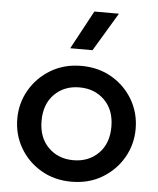

<svg xmlns="http://www.w3.org/2000/svg" viewBox="-54 -807 712 867"><g transform="rotate(5 302.0 -373.0)"><path d="M302 15Q224.5 15 163.8 -20.8Q103 -56.5 68.5 -116.2Q34 -176 34 -247.5Q34 -318 68.5 -377.8Q103 -437.5 163.8 -473.8Q224.5 -510 302 -510Q380 -510 440.8 -474.2Q501.5 -438.5 536 -378.8Q570.5 -319 570.5 -247.5Q570.5 -177 536 -117.2Q501.5 -57.5 441 -21.2Q380.5 15 302 15ZM302 -82.5Q371 -82.5 415.8 -127Q460.5 -171.5 460.5 -247.5Q460.5 -323.5 415.8 -368Q371 -412.5 302 -412.5Q233 -412.5 188.5 -368Q144 -323.5 144 -247.5Q144 -171.5 188.8 -127Q233.5 -82.5 302 -82.5ZM244.5 -585 338.5 -759.5H450L345.5 -585Z"/></g></svg>

Font: Geologica
Style: Regular
Weight: 400
Designer: Sindre Bremnes, Frode Helland
Foundry: Monokrom Skriftforlag AS
Version: Version 1.010; ttfautohint (v1.8.4.7-5d5b);gftools[0.9.28]